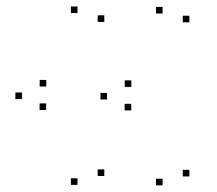

<svg xmlns="http://www.w3.org/2000/svg" viewBox="-20 -548 660 583"><path d="M120.5 -285.3V-305.3H100.5V-285.3ZM46.7 -247.2V-267.2H26.7V-247.2ZM215.3 13.3V-6.7H195.3V13.3ZM296.7 -13.7V-33.7H276.7V-13.7ZM46.7 -247.2V-267.2H26.7V-247.2ZM120.2 -214V-234H100.2V-214ZM296.7 -481.5V-501.5H276.7V-481.5ZM215.3 -508.3V-528.3H195.3V-508.3ZM378.8 -284V-304H358.8V-284ZM305 -245.8V-265.8H285V-245.8ZM473.7 14.7V-5.3H453.7V14.7ZM555 -12.3V-32.3H535V-12.3ZM305 -245.8V-265.8H285V-245.8ZM378.5 -212.7V-232.7H358.5V-212.7ZM555 -480.2V-500.2H535V-480.2ZM473.7 -507V-527H453.7V-507Z"/></svg>

Font: Monaspace Krypton Dots Var
Style: Regular
Weight: 400
Designer: Riley Cran and the Lettermatic Team
Version: Version 1.100 (Monaspace Krypton Dots)